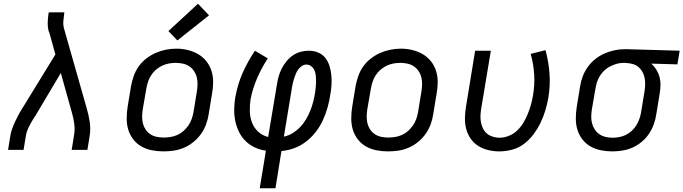

<svg xmlns="http://www.w3.org/2000/svg" viewBox="-20 -801 3652 1026"><path d="M23 0 35 -74Q38 -93 44.5 -111.5Q51 -130 59.5 -148.5Q68 -167 77.5 -185Q87 -203 98 -220L276 -510L243 -629Q242 -630 241.5 -631Q241 -632 240.5 -633.5Q240 -635 240 -635Q240 -635 239 -638Q234 -659 235 -682Q236 -705 239 -728L241 -735H324L323 -728Q320 -708 318.5 -687.5Q317 -667 322 -649L444 -220Q454 -186 459.5 -149Q465 -112 459 -74L447 0H363L375 -74Q381 -106 377 -138Q373 -170 364 -200L305 -411L169 -182Q167 -179 164 -175Q161 -171 159 -167Q159 -167 159 -167Q159 -167 159 -167Q145 -145 133.5 -121.5Q122 -98 118 -74L106 0Z M853 8Q822 8 791.5 2Q761 -4 735.5 -18.5Q710 -33 692 -56.5Q674 -80 665.5 -108Q657 -136 657 -167.5Q657 -199 662 -230L680 -340Q685 -367 694.5 -394.5Q704 -422 721 -446Q738 -470 762 -488.5Q786 -507 812.5 -518.5Q839 -530 867 -535.5Q895 -541 923 -541Q954 -541 984 -533.5Q1014 -526 1039 -511.5Q1064 -497 1082.5 -474Q1101 -451 1110 -422.5Q1119 -394 1119 -362.5Q1119 -331 1113 -300L1095 -190Q1091 -163 1081 -136Q1071 -109 1054 -85Q1037 -61 1013.5 -42Q990 -23 963 -11.5Q936 0 908 4Q880 8 853 8ZM854 -66Q873 -66 891.5 -69Q910 -72 928 -80Q946 -88 961 -101.5Q976 -115 987 -131Q998 -147 1004.5 -165.5Q1011 -184 1014 -202L1032 -312Q1035 -332 1035.5 -351Q1036 -370 1031.5 -388Q1027 -406 1016.5 -421.5Q1006 -437 991 -447Q976 -457 957 -461Q938 -465 919 -465Q900 -465 881.5 -461.5Q863 -458 845.5 -449.5Q828 -441 813 -428Q798 -415 787.5 -398.5Q777 -382 771 -364Q765 -346 762 -328L743 -218Q740 -199 739.5 -179.5Q739 -160 743.5 -142Q748 -124 758 -109Q768 -94 783 -84Q798 -74 816.5 -70Q835 -66 854 -66ZM928 -585 880 -635 1038 -781 1097 -719Z M1368 205 1401 4Q1370 0 1342 -13Q1314 -26 1292.5 -47Q1271 -68 1257.5 -95.5Q1244 -123 1237.5 -153Q1231 -183 1231.5 -215.5Q1232 -248 1237 -280Q1243 -312 1252.5 -345Q1262 -378 1275.5 -409Q1289 -440 1306 -470.5Q1323 -501 1342 -530L1411 -489Q1394 -463 1379.5 -436Q1365 -409 1353.5 -382Q1342 -355 1333 -326.5Q1324 -298 1319 -270Q1314 -238 1315 -205.5Q1316 -173 1327 -145Q1338 -117 1360.5 -96.5Q1383 -76 1413 -69L1460 -350Q1463 -371 1469 -392.5Q1475 -414 1485.5 -434.5Q1496 -455 1511 -473.5Q1526 -492 1545 -505Q1564 -518 1586 -524Q1608 -530 1630 -530Q1656 -530 1679.5 -520.5Q1703 -511 1718 -492Q1733 -473 1740.5 -449Q1748 -425 1750.5 -399.5Q1753 -374 1751.5 -347.5Q1750 -321 1745 -295Q1740 -261 1730.5 -227Q1721 -193 1706 -160Q1691 -127 1668.5 -97.5Q1646 -68 1616.5 -45Q1587 -22 1553 -9.5Q1519 3 1484 6L1452 205ZM1497 -71Q1522 -76 1544.5 -90Q1567 -104 1585 -123Q1603 -142 1616 -164.5Q1629 -187 1638.5 -210.5Q1648 -234 1654 -258.5Q1660 -283 1664 -307Q1666 -322 1667.5 -337Q1669 -352 1669 -367Q1669 -382 1667.5 -397Q1666 -412 1660.5 -425Q1655 -438 1643.5 -447Q1632 -456 1617 -456Q1605 -456 1594 -449Q1583 -442 1575 -431.5Q1567 -421 1562 -409.5Q1557 -398 1553 -386Q1549 -374 1546 -362Q1543 -350 1541 -338Z M2053 8Q2022 8 1991.5 2Q1961 -4 1935.5 -18.5Q1910 -33 1892 -56.5Q1874 -80 1865.5 -108Q1857 -136 1857 -167.5Q1857 -199 1862 -230L1880 -340Q1885 -367 1894.5 -394.5Q1904 -422 1921 -446Q1938 -470 1962 -488.5Q1986 -507 2012.5 -518.5Q2039 -530 2067 -535.5Q2095 -541 2123 -541Q2154 -541 2184 -533.5Q2214 -526 2239 -511.5Q2264 -497 2282.5 -474Q2301 -451 2310 -422.5Q2319 -394 2319 -362.5Q2319 -331 2313 -300L2295 -190Q2291 -163 2281 -136Q2271 -109 2254 -85Q2237 -61 2213.5 -42Q2190 -23 2163 -11.5Q2136 0 2108 4Q2080 8 2053 8ZM2054 -66Q2073 -66 2091.5 -69Q2110 -72 2128 -80Q2146 -88 2161 -101.5Q2176 -115 2187 -131Q2198 -147 2204.5 -165.5Q2211 -184 2214 -202L2232 -312Q2235 -332 2235.5 -351Q2236 -370 2231.5 -388Q2227 -406 2216.5 -421.5Q2206 -437 2191 -447Q2176 -457 2157 -461Q2138 -465 2119 -465Q2100 -465 2081.5 -461.5Q2063 -458 2045.5 -449.5Q2028 -441 2013 -428Q1998 -415 1987.5 -398.5Q1977 -382 1971 -364Q1965 -346 1962 -328L1943 -218Q1940 -199 1939.5 -179.5Q1939 -160 1943.5 -142Q1948 -124 1958 -109Q1968 -94 1983 -84Q1998 -74 2016.5 -70Q2035 -66 2054 -66Z M2648 8Q2618 8 2589 1Q2560 -6 2536 -21Q2512 -36 2495.5 -59.5Q2479 -83 2471.5 -111Q2464 -139 2464.5 -169.5Q2465 -200 2470 -230L2519 -530H2603L2551 -218Q2548 -199 2547.5 -181Q2547 -163 2550.5 -145.5Q2554 -128 2562 -112.5Q2570 -97 2583 -86.5Q2596 -76 2613.5 -70.5Q2631 -65 2649 -65Q2674 -65 2699 -75Q2724 -85 2743.5 -103.5Q2763 -122 2776.5 -144.5Q2790 -167 2800 -191.5Q2810 -216 2817 -240.5Q2824 -265 2828 -290Q2838 -347 2834.5 -403Q2831 -459 2816 -513L2895 -533Q2912 -471 2916.5 -407.5Q2921 -344 2910 -278Q2904 -244 2894 -210.5Q2884 -177 2868.5 -145Q2853 -113 2831 -83.5Q2809 -54 2780 -32Q2751 -10 2716 -1Q2681 8 2648 8Z M3252 8Q3221 8 3191 2Q3161 -4 3135.5 -18.5Q3110 -33 3092 -56.5Q3074 -80 3065.5 -108Q3057 -136 3057 -167.5Q3057 -199 3062 -230L3080 -340Q3084 -367 3094 -393Q3104 -419 3120.5 -442.5Q3137 -466 3160 -484.5Q3183 -503 3209 -514.5Q3235 -526 3262 -532Q3289 -538 3316 -538Q3320 -538 3324.5 -538Q3329 -538 3333 -538L3612 -530L3600 -457L3460 -461Q3476 -447 3487.5 -428.5Q3499 -410 3504.5 -389.5Q3510 -369 3509.5 -346Q3509 -323 3505 -300L3487 -190Q3483 -163 3473.5 -136.5Q3464 -110 3448 -86Q3432 -62 3409 -43Q3386 -24 3360 -12.5Q3334 -1 3306.5 3.5Q3279 8 3252 8ZM3253 -65Q3271 -65 3289.5 -68.5Q3308 -72 3325 -80.5Q3342 -89 3356.5 -102.5Q3371 -116 3381 -132.5Q3391 -149 3397 -166.5Q3403 -184 3406 -202L3424 -312Q3427 -330 3427.5 -348Q3428 -366 3425 -383Q3422 -400 3414 -415Q3406 -430 3394 -441Q3382 -452 3365.5 -457.5Q3349 -463 3331 -464L3321 -465Q3318 -465 3315.5 -465Q3313 -465 3311 -465Q3293 -465 3275.5 -460Q3258 -455 3241 -446.5Q3224 -438 3210 -425Q3196 -412 3186 -396Q3176 -380 3170.5 -362.5Q3165 -345 3162 -328L3143 -218Q3140 -199 3139.5 -179.5Q3139 -160 3143.5 -142.5Q3148 -125 3158 -109.5Q3168 -94 3182.5 -84Q3197 -74 3215.5 -69.5Q3234 -65 3253 -65Z"/></svg>

Font: Iosevka Curly Extended Oblique
Style: Regular
Weight: 400
Width: 7
Italic angle: -9°
Monospace: yes
Designer: Belleve Invis
Foundry: Belleve Invis
Version: Version 11.1.0; ttfautohint (v1.8.3)